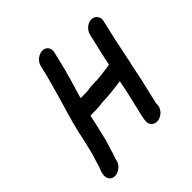

<svg xmlns="http://www.w3.org/2000/svg" viewBox="-212 -869 1088 1088"><g transform="rotate(-45 332.0 -325.0)"><path d="M554 -596 525 -471C519 -447 515 -422 510 -399L502 -397C460 -392 417 -384 375 -384C365 -384 355 -384 346 -383C336 -382 317 -378 306 -378H262L265 -389C285 -458 309 -535 325 -604L340 -667C347 -697 329 -722 299 -722C269 -722 238 -697 231 -667L216 -604C209 -574 200 -547 192 -517C168 -427 137 -335 116 -244C114 -231 111 -218 108 -205L88 -119C84 -102 79 -89 74 -73C71 -59 65 -46 62 -32C61 -31 61 -28 59 -24C44 9 39 40 55 58C82 91 147 62 156 15L158 6C161 -6 168 -21 171 -31L174 -44L182 -68C186 -84 193 -100 197 -119L217 -205C220 -218 224 -232 226 -246L231 -268H237C242 -269 248 -269 256 -269H281C303 -269 327 -275 350 -275C391 -275 433 -283 474 -287L487 -289L483 -271C478 -248 475 -227 469 -203L436 -62C428 -26 426 -3 445 12C479 41 541 5 543 -42C544 -49 543 -52 545 -62L578 -203C584 -227 587 -248 592 -271L599 -304C606 -328 611 -363 617 -388C623 -416 628 -443 634 -471L663 -596C670 -625 649 -651 620 -651C591 -651 561 -625 554 -596Z"/></g></svg>

Font: Electronic
Style: ExHvIt
Weight: 900
Version: Version 1.011